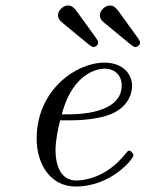

<svg xmlns="http://www.w3.org/2000/svg" viewBox="-20 -671 532 702"><path d="M192 -615C192 -601 203 -592 209 -587C306 -507 314 -499 322 -499C330 -499 339 -507 339 -515C339 -524 335 -526 264 -625C257 -634 247 -651 229 -651C211 -651 192 -633 192 -615ZM345 -615C345 -601 356 -592 362 -587C459 -507 467 -499 475 -499C483 -499 492 -507 492 -515C492 -524 488 -526 417 -625C410 -634 400 -651 382 -651C365 -651 345 -633 345 -615ZM114 -164C114 -74 162 11 257 11C385 11 468 -89 468 -104C468 -109 460 -120 452 -120C448 -120 447 -119 439 -109C365 -15 276 -11 259 -11C194 -11 183 -82 183 -121C183 -159 193 -204 200 -231H239C269 -231 336 -234 384 -253C463 -285 463 -350 463 -357C463 -403 426 -442 362 -442C257 -442 114 -341 114 -164ZM206 -253C249 -417 352 -420 362 -420C402 -420 425 -393 425 -359C425 -253 260 -253 227 -253Z"/></svg>

Font: CMU Serif
Style: Italic
Weight: 500
Italic angle: -14.04°
Version: Version 0.7.0